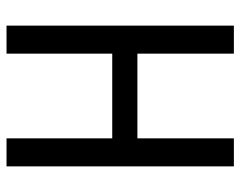

<svg xmlns="http://www.w3.org/2000/svg" viewBox="-96 -658 754 603"><g transform="rotate(90 281.5 -357.0)"><path d="M61 0V-714H149V-411H415V-714H503V0H415V-332H149V0Z"/></g></svg>

Font: Noto Sans Mono SemiCondensed
Style: Regular
Weight: 400
Width: 4
Designer: Monotype Design Team
Foundry: Monotype Imaging Inc.
Version: Version 2.010